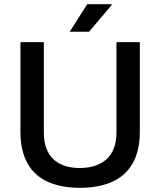

<svg xmlns="http://www.w3.org/2000/svg" viewBox="-20 -888 768 920"><path d="M362 12Q274 12 210 -16.5Q146 -45 112 -105Q78 -165 78 -257V-686H190V-254Q190 -169 235 -126Q280 -83 362 -83Q445 -83 491.5 -126Q538 -169 538 -254V-686H650V-257Q650 -165 615.5 -105Q581 -45 516.5 -16.5Q452 12 362 12ZM314 -736 398 -868H515L516 -865L407 -736Z"/></svg>

Font: Archivo SemiBold Medium
Style: Regular
Weight: 500
Version: Version 2.001